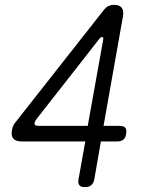

<svg xmlns="http://www.w3.org/2000/svg" viewBox="-20 -760 640 790"><path d="M341 -242 404 -593Q406 -602 404.5 -605Q403 -608 401 -608Q399 -608 395.5 -606.5Q392 -605 387 -598L131 -271Q127 -266 125 -262Q123 -258 122 -254Q121 -248 125.5 -245Q130 -242 141 -242ZM303 -22 331 -178H69Q45 -178 35 -189.5Q25 -201 29 -224Q31 -234 34 -241.5Q37 -249 43 -256L408 -720Q416 -730 426 -735Q436 -740 450 -740Q471 -740 480.5 -728.5Q490 -717 486 -693L406 -242H472Q489 -242 495.5 -234.5Q502 -227 499 -210Q497 -193 487.5 -185.5Q478 -178 462 -178H395L368 -22Q365 -6 355.5 2Q346 10 329 10Q313 10 306.5 2Q300 -6 303 -22Z"/></svg>

Font: Maple Mono ExtraLight
Style: Italic
Weight: 275
Italic angle: -10°
Monospace: yes
Designer: subframe7536
Version: Version 7.000